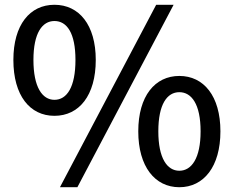

<svg xmlns="http://www.w3.org/2000/svg" viewBox="-20 -770 979 804"><path d="M208 -285C311 -285 381 -370 381 -519C381 -666 311 -750 208 -750C105 -750 36 -666 36 -519C36 -370 105 -285 208 -285ZM208 -352C157 -352 120 -405 120 -519C120 -632 157 -682 208 -682C260 -682 296 -632 296 -519C296 -405 260 -352 208 -352ZM231 14H304L707 -750H634ZM731 14C833 14 903 -72 903 -220C903 -368 833 -452 731 -452C629 -452 559 -368 559 -220C559 -72 629 14 731 14ZM731 -55C680 -55 643 -107 643 -220C643 -334 680 -384 731 -384C782 -384 820 -334 820 -220C820 -107 782 -55 731 -55Z"/></svg>

Font: Noto Sans CJK TC Medium
Style: Regular
Weight: 500
Designer: Ryoko NISHIZUKA 西塚涼子 (kana, bopomofo & ideographs); Paul D. Hunt (Latin, Greek & Cyrillic); Sandoll Communications 산돌커뮤니
Foundry: Adobe
Version: Version 2.004;hotconv 1.0.118;makeotfexe 2.5.65603